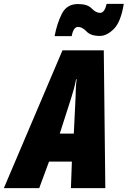

<svg xmlns="http://www.w3.org/2000/svg" viewBox="-77 -979 664 999"><path d="M234 -284 294 -471Q302 -496 308 -518.5Q314 -541 319 -567H322Q318 -539 317.5 -515.5Q317 -492 316 -468L307 -284ZM-57 0H127L178 -138H297L292 0H471L463 -717H248ZM207 -791H296Q305 -839 329 -839Q351 -839 373 -815.5Q395 -792 442 -792Q479 -792 515.5 -828.5Q552 -865 567 -959H478Q467 -912 444 -912Q422 -912 400 -935Q378 -958 329 -958Q271 -958 245.5 -908.5Q220 -859 207 -791Z"/></svg>

Font: Noto Sans Display Condensed Black
Style: Italic
Weight: 900
Width: 3
Italic angle: -192°
Designer: Monotype Design Team
Foundry: Monotype Imaging Inc.
Version: Version 1.900